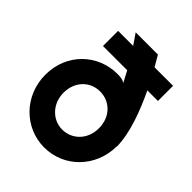

<svg xmlns="http://www.w3.org/2000/svg" viewBox="-216 -882 1013 1013"><g transform="rotate(45 290.5 -375.5)"><path d="M130 -701V-588H311L344 -525C330 -537 304 -538 289 -538C142 -538 22 -425 22 -266C22 -110 142 10 289 10C436 10 554 -108 556 -263H557C557 -363 509 -488 461 -588H540V-701H402C381 -738 367 -761 367 -761H201C215 -741 229 -721 242 -701ZM422 -266C422 -181 362 -124 289 -124C216 -124 157 -186 157 -266C157 -352 216 -408 289 -408C362 -408 422 -352 422 -266Z"/></g></svg>

Font: Righteous
Style: Regular
Weight: 400
Designer: Astigmatic (AOETI)
Foundry: Astigmatic (AOETI)
Version: Version 1.000